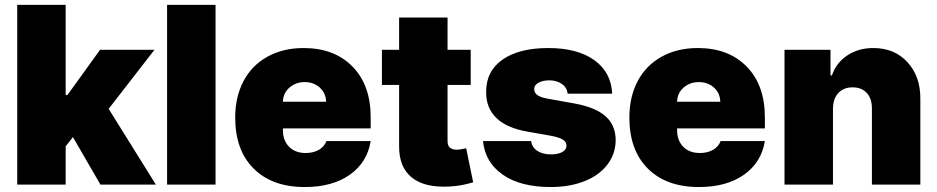

<svg xmlns="http://www.w3.org/2000/svg" viewBox="-20 -747 3791 777"><path d="M49.7 0V-727.3H245.7V-362.2H252.8L384.9 -545.5H605.1L419.7 -306.5L610.8 0H386.4L275.2 -192.1L245.7 -154.8V0Z M852.3 -727.3V0H656.2V-727.3Z M1213.1 9.9Q1081.7 9.9 1006.7 -64.6Q931.8 -139.2 931.8 -271.3Q931.8 -355.1 965.6 -418.9Q999.3 -482.6 1062.3 -517.6Q1125.4 -552.6 1208.8 -552.6Q1333.1 -552.6 1406.6 -477.5Q1480.1 -402.3 1480.1 -272.7V-227.3H1125V-218.8Q1125 -178.6 1149.7 -153.2Q1174.4 -127.8 1217.3 -127.8Q1247.9 -127.8 1270.2 -140.6Q1292.6 -153.4 1301.1 -176.1H1480.1Q1466.3 -89.8 1395.8 -40Q1325.3 9.9 1213.1 9.9ZM1125 -335.2H1299.7Q1299 -370 1274.3 -392.4Q1249.6 -414.8 1213.1 -414.8Q1176.5 -414.8 1151.1 -392.4Q1125.7 -370 1125 -335.2Z M1884.9 -545.5V-403.4H1791.2V-175.4Q1791.2 -141.3 1828.1 -141.3Q1842.7 -141.3 1866.5 -147L1894.9 -9.2Q1846.9 5.3 1799.7 7.8Q1698.5 13.5 1646.3 -28.8Q1594.1 -71 1595.2 -157V-403.4H1525.6V-545.5H1595.2V-676.1H1791.2V-545.5Z M2457.4 -367.9H2277Q2274.9 -392.4 2253.9 -407.1Q2233 -421.9 2203.1 -421.9Q2176.8 -421.9 2159.3 -412.3Q2141.7 -402.7 2142 -386.4Q2140.6 -357.6 2194.6 -348L2305.4 -328.1Q2389.2 -312.9 2430.2 -276.8Q2471.2 -240.8 2471.6 -180.4Q2471.2 -123.2 2437 -79.5Q2402.7 -35.9 2343.4 -13Q2284.1 9.9 2208.8 9.9Q2085.9 9.9 2014.4 -40.3Q1942.8 -90.6 1934.7 -176.1H2129.3Q2133.2 -150.2 2154.8 -136.2Q2176.5 -122.2 2210.2 -122.2Q2237.9 -122.2 2255.1 -131.6Q2272.4 -141 2272.7 -157.7Q2272.4 -172.9 2257.5 -182.2Q2242.5 -191.4 2210.2 -197.4L2113.6 -214.5Q2030.5 -229 1988.6 -269.7Q1946.7 -310.4 1947.4 -375Q1947.1 -459.5 2014 -506Q2081 -552.6 2198.9 -552.6Q2316.8 -552.6 2385.1 -503.6Q2453.5 -454.5 2457.4 -367.9Z M2808.2 9.9Q2676.8 9.9 2601.9 -64.6Q2527 -139.2 2527 -271.3Q2527 -355.1 2560.7 -418.9Q2594.5 -482.6 2657.5 -517.6Q2720.5 -552.6 2804 -552.6Q2928.3 -552.6 3001.8 -477.5Q3075.3 -402.3 3075.3 -272.7V-227.3H2720.2V-218.8Q2720.2 -178.6 2744.9 -153.2Q2769.5 -127.8 2812.5 -127.8Q2843 -127.8 2865.4 -140.6Q2887.8 -153.4 2896.3 -176.1H3075.3Q3061.4 -89.8 2990.9 -40Q2920.5 9.9 2808.2 9.9ZM2720.2 -335.2H2894.9Q2894.2 -370 2869.5 -392.4Q2844.8 -414.8 2808.2 -414.8Q2771.7 -414.8 2746.3 -392.4Q2720.9 -370 2720.2 -335.2Z M3350.9 -306.8V0H3154.8V-545.5H3340.9V-441.8H3346.6Q3364.3 -493.3 3409.1 -522.9Q3453.8 -552.6 3514.2 -552.6Q3600.1 -552.6 3652.5 -495.2Q3704.9 -437.9 3704.5 -348V0H3508.5V-306.8Q3508.9 -347.3 3488.1 -370.4Q3467.3 -393.5 3430.4 -393.5Q3393.8 -393.5 3372.5 -370.4Q3351.2 -347.3 3350.9 -306.8Z"/></svg>

Font: Karasuma Gothic
Style: Black
Weight: 900
Designer: Rasmus Andersson / Ryoko Nishizuka
Foundry: Genbu
Version: Version 1.00